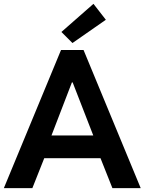

<svg xmlns="http://www.w3.org/2000/svg" viewBox="-21 -980 753 1000"><path d="M296.9 -719.7H414.1L711.9 0H564.5L502.4 -156.2H209.5L147.5 0H-1ZM298.8 -813.5 465.8 -960 530.3 -877 356.4 -755.9ZM464.8 -274.4 357.4 -550.8H353.5L247.1 -274.4Z"/></svg>

Font: Reddit Sans Chocolate
Style: Bold
Weight: 700
Designer: Stephen Hutchings
Foundry: Reddit
Version: Version 1.011